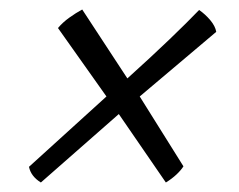

<svg xmlns="http://www.w3.org/2000/svg" viewBox="-20 -497 502 404"><path d="M66 -113Q45 -126 41 -146L204 -294L102 -438Q112 -450 126 -460Q140 -470 153 -477L248 -332Q299 -378 337 -414.5Q375 -451 399 -476Q412 -467 422.5 -454.5Q433 -442 435 -430L274 -294L366 -147Q361 -139 351.5 -130Q342 -121 329 -113L230 -257Z"/></svg>

Font: Texturina 72pt 72pt Regular
Style: Italic
Weight: 400
Italic angle: -11°
Designer: Guillermo Torres Carreño
Foundry: Omnibus-Type
Version: Version 1.002; ttfautohint (v1.8.3)